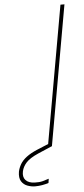

<svg xmlns="http://www.w3.org/2000/svg" viewBox="-183 -733 421 958"><g transform="rotate(-5 27.5 -254.0)"><path d="M34 0 158 -700H178L54 0ZM-47 192Q-65 192 -84.5 185Q-104 178 -115 160.5Q-126 143 -121 112Q-117 93 -106.5 75Q-96 57 -75 41Q-54 25 -21 11L44 -16L53 0L-17 30Q-60 49 -78 69Q-96 89 -101 112Q-107 140 -92.5 156Q-78 172 -47 173Q-24 174 -7 169.5Q10 165 24 160L21 181Q6 186 -11.5 189Q-29 192 -47 192Z"/></g></svg>

Font: DM Sans 17pt Thin
Style: Italic
Weight: 250
Italic angle: -10°
Version: Version 4.004;gftools[0.9.30]